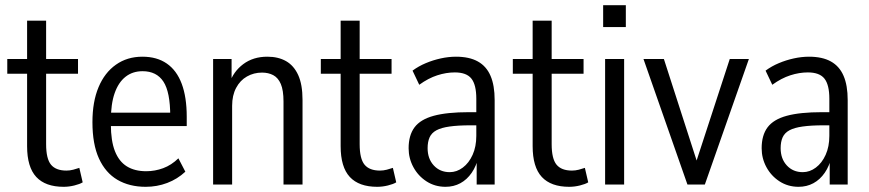

<svg xmlns="http://www.w3.org/2000/svg" viewBox="-20 -715 3367 744"><path d="M226.7 8.9Q156 8.9 120.5 -29.3Q85 -67.6 85 -148.6V-429.4H8.2V-486.3H85V-635H158.7V-486.3H282.3V-429.4H158.7V-156.2Q158.7 -99.8 177.6 -76.9Q196.5 -54 237.4 -54Q250.5 -54 263.7 -57.4Q277 -60.8 287.4 -64.5L300.4 -8.4Q289.2 -1.5 268.1 3.7Q247 8.9 226.7 8.9Z M544.6 8.9Q481.4 8.9 435.1 -18.2Q388.8 -45.4 363.5 -100.7Q338.2 -156.1 338.2 -241.6Q338.2 -320.9 361.9 -377.2Q385.5 -433.6 429.3 -464.4Q473 -495.3 531.8 -495.3Q588.1 -495.3 626.3 -468.8Q664.6 -442.4 684.1 -390.5Q703.6 -338.5 703.6 -262.6V-226.6H395.9V-278.5H653.4L639.7 -264.3Q639.7 -358.4 613.2 -398.8Q586.7 -439.1 532.5 -439.1Q494.1 -439.1 466.7 -417.7Q439.2 -396.3 424.4 -354.4Q409.6 -312.6 409.6 -248.9V-233.6Q409.6 -169.2 425.4 -129.1Q441.2 -89.1 471.6 -70.3Q502 -51.5 546.5 -51.5Q580.3 -51.5 612.3 -63.3Q644.2 -75.1 671.3 -101.5L698.2 -49.7Q667.3 -20.9 627.8 -6Q588.3 8.9 544.6 8.9Z M805.8 0V-486.3H877.4V-391.3H868.8Q884.1 -437.6 922.6 -466.5Q961.1 -495.3 1016 -495.3Q1058.2 -495.3 1088.5 -478.1Q1118.7 -460.9 1135.5 -424.2Q1152.3 -387.5 1152.3 -327.7V0H1078.6V-321.4Q1078.6 -365.2 1068.2 -389.5Q1057.8 -413.7 1039 -423.7Q1020.1 -433.7 995.3 -433.7Q963.4 -433.7 936.9 -418.6Q910.4 -403.6 895 -374.5Q879.5 -345.5 879.5 -304.8V0Z M1441.7 8.9Q1371 8.9 1335.5 -29.3Q1300 -67.6 1300 -148.6V-429.4H1223.2V-486.3H1300V-635H1373.7V-486.3H1497.3V-429.4H1373.7V-156.2Q1373.7 -99.8 1392.6 -76.9Q1411.5 -54 1452.4 -54Q1465.5 -54 1478.7 -57.4Q1492 -60.8 1502.4 -64.5L1515.4 -8.4Q1504.2 -1.5 1483.1 3.7Q1462 8.9 1441.7 8.9Z M1706.4 8.9Q1665.3 8.9 1632.7 -12.2Q1600.2 -33.3 1581.8 -67.4Q1563.4 -101.4 1563.4 -140.5Q1563.4 -191 1586.4 -221.7Q1609.5 -252.4 1660.7 -266.3Q1711.8 -280.3 1796.7 -280.3H1836.3V-229.4H1804.1Q1754.9 -229.4 1722.5 -224.8Q1690.1 -220.3 1671.4 -210.3Q1652.7 -200.3 1644.8 -183Q1637 -165.7 1637 -140.9Q1637 -99.7 1661 -73.8Q1685 -47.9 1722.7 -47.9Q1749.8 -47.9 1773.4 -65.6Q1797.1 -83.3 1811.4 -115.1Q1825.7 -146.8 1825.7 -188.8V-332.5Q1825.7 -386.4 1806.7 -410.4Q1787.7 -434.4 1742.4 -434.4Q1709.1 -434.4 1674.5 -423.2Q1639.9 -412.1 1604.6 -386.5L1578.6 -441.3Q1602 -458.6 1630 -470.3Q1658 -482.1 1688.2 -488.7Q1718.4 -495.3 1746.8 -495.3Q1798.6 -495.3 1831.7 -476.8Q1864.9 -458.3 1880.8 -421.2Q1896.8 -384.2 1896.8 -327V0H1827.1V-108.8H1834.5Q1826.2 -72 1807.8 -45.4Q1789.5 -18.9 1763.8 -5Q1738.1 8.9 1706.4 8.9Z M2185.7 8.9Q2115 8.9 2079.5 -29.3Q2044 -67.6 2044 -148.6V-429.4H1967.2V-486.3H2044V-635H2117.7V-486.3H2241.3V-429.4H2117.7V-156.2Q2117.7 -99.8 2136.6 -76.9Q2155.5 -54 2196.4 -54Q2209.5 -54 2222.7 -57.4Q2236 -60.8 2246.4 -64.5L2259.4 -8.4Q2248.2 -1.5 2227.1 3.7Q2206 8.9 2185.7 8.9Z M2317.2 -610V-694.8H2405.1V-610ZM2324.8 0V-486.3H2398.5V0Z M2643.8 0 2473.5 -486.3H2552.6L2694.4 -46.5H2664.2L2807.8 -486.3H2881.9L2711.3 0Z M3074.4 8.9Q3033.3 8.9 3000.7 -12.2Q2968.2 -33.3 2949.8 -67.4Q2931.4 -101.4 2931.4 -140.5Q2931.4 -191 2954.4 -221.7Q2977.5 -252.4 3028.7 -266.3Q3079.8 -280.3 3164.7 -280.3H3204.3V-229.4H3172.1Q3122.9 -229.4 3090.5 -224.8Q3058.1 -220.3 3039.4 -210.3Q3020.7 -200.3 3012.8 -183Q3005 -165.7 3005 -140.9Q3005 -99.7 3029 -73.8Q3053 -47.9 3090.7 -47.9Q3117.8 -47.9 3141.4 -65.6Q3165.1 -83.3 3179.4 -115.1Q3193.7 -146.8 3193.7 -188.8V-332.5Q3193.7 -386.4 3174.7 -410.4Q3155.7 -434.4 3110.4 -434.4Q3077.1 -434.4 3042.5 -423.2Q3007.9 -412.1 2972.6 -386.5L2946.6 -441.3Q2970 -458.6 2998 -470.3Q3026 -482.1 3056.2 -488.7Q3086.4 -495.3 3114.8 -495.3Q3166.6 -495.3 3199.7 -476.8Q3232.9 -458.3 3248.8 -421.2Q3264.8 -384.2 3264.8 -327V0H3195.1V-108.8H3202.5Q3194.2 -72 3175.8 -45.4Q3157.5 -18.9 3131.8 -5Q3106.1 8.9 3074.4 8.9Z"/></svg>

Font: Nunito Sans 12pt ExtraLight Condensed
Style: Regular
Weight: 200
Width: 3
Version: Version 3.101;gftools[0.9.27]